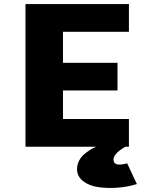

<svg xmlns="http://www.w3.org/2000/svg" viewBox="-20 -720 750 942"><path d="M596 0Q593.5 1 589.5 3.2Q585.5 5.5 575.5 12.2Q565.5 19 557.8 26Q550 33 543.5 42.8Q537 52.5 537 61.5Q537 74 543.5 80.5Q550 87 561.8 87.2Q573.5 87.5 581.5 86.2Q589.5 85 600 82.5Q603 82 604 81.5L651.5 183Q607 197 556.8 200.8Q506.5 204.5 461.8 198Q417 191.5 387.5 168.5Q358 145.5 358 109Q358 88 367.8 69Q377.5 50 391.5 38Q405.5 26 419.5 17Q433.5 8 443 4L453 0H105V-700H612.5V-564H289V-412H556.5V-276H289V-136H612.5V0Z"/></svg>

Font: League Mono ExtraBold
Style: Regular
Weight: 800
Width: 6
Designer: Tyler Finck
Foundry: The League of Moveable Type / Tyler Finck
Version: Version 2.210